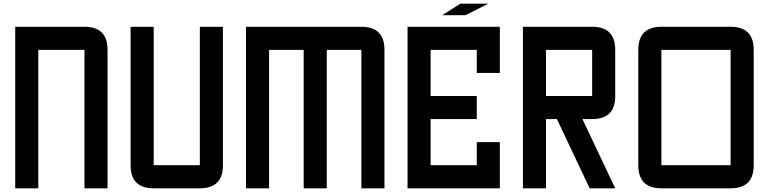

<svg xmlns="http://www.w3.org/2000/svg" viewBox="-20 -1020 4165 1040"><path d="M562.5 0H437.5V-750H187.5V0H62.5V-875H437.5Q562.5 -875 562.5 -750Z M687.5 -875H812.5V-125H1062.5V-875H1187.5V-125Q1187.5 0 1062.5 0H812.5Q687.5 0 687.5 -125Z M1625 -750H1437.5V0H1312.5V-875H1937.5Q2062.5 -875 2062.5 -750V0H1937.5V-750H1750V0H1625Z M2562.5 -500V-375H2312.5V-125H2562.5V-250H2687.5V0H2187.5V-875H2687.5V-625H2562.5V-750H2312.5V-500ZM2375 -937.5 2473.6 -1000H2625L2501 -937.5Z M2937.5 0H2812.5V-875H3187.5Q3312.5 -875 3312.5 -750V-500Q3312.5 -375 3187.5 -375H3134.8L3312.5 0H3173.8L2996.6 -375H2937.5ZM2937.5 -750V-500H3187.5V-750Z M3562.5 0Q3437.5 0 3437.5 -125V-750Q3437.5 -875 3562.5 -875H3937.5Q4062.5 -875 4062.5 -750V-125Q4062.5 0 3937.5 0ZM3562.5 -125H3937.5V-750H3562.5Z"/></svg>

Font: Oldtimer
Style: Regular
Weight: 400
Designer: GGBotNet
Foundry: GGBotNet
Version: 1.00